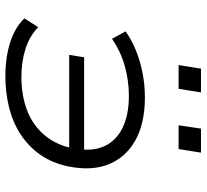

<svg xmlns="http://www.w3.org/2000/svg" viewBox="-46 -694 748 695"><g transform="rotate(90 327.5 -346.0)"><path d="M255 8Q187 8 132.5 -9.5Q78 -27 46 -61L78 -111Q109 -80 155.5 -65Q202 -50 257 -50Q326 -50 380 -71Q434 -92 469.5 -134.5Q505 -177 517 -239L528 -223H178L187 -277H537L518 -250Q528 -308 508.5 -350.5Q489 -393 442.5 -416Q396 -439 326 -439Q271 -439 218 -424Q165 -409 120 -378L93 -427Q122 -448 159.5 -463.5Q197 -479 241 -488Q285 -497 332 -497Q426 -497 487.5 -462.5Q549 -428 574 -366.5Q599 -305 582 -220Q570 -162 540 -119Q510 -76 466.5 -47.5Q423 -19 369 -5.5Q315 8 255 8ZM433 -619 445 -700H532L519 -619ZM215 -619 228 -700H314L301 -619Z"/></g></svg>

Font: Nunito Sans 10pt Expanded Light
Style: Italic
Weight: 300
Width: 7
Italic angle: -9°
Designer: Vernon Adams
Foundry: Vernon Adams
Version: Version 3.101;gftools[0.9.27]